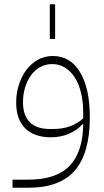

<svg xmlns="http://www.w3.org/2000/svg" viewBox="-20 -642 487 902"><path d="M39 202H113Q244 202 306.5 137.5Q369 73 371 -58H367Q341 -29 302.5 -13Q264 3 220 3Q140 3 98 -39.5Q56 -82 56 -160Q56 -205 69 -245Q82 -285 104.5 -314.5Q127 -344 158.5 -361.5Q190 -379 228 -379Q310 -379 356 -303Q402 -227 402 -91Q402 77 332 158.5Q262 240 113 240H39ZM230 -36Q316 -36 371 -86V-111Q371 -162 361 -204.5Q351 -247 332 -277Q313 -307 286 -324Q259 -341 225 -341Q195 -341 170 -327.5Q145 -314 127 -290Q109 -266 98.5 -233Q88 -200 88 -162Q88 -100 120 -68Q152 -36 214 -36ZM214 -622H239V-459H214Z"/></svg>

Font: IBM Plex Sans Arabic ExtraLight
Style: Regular
Weight: 200
Designer: Mike Abbink, Paul van der Laan, Pieter van Rosmalen, Wael Morcos, Khajak Apelian
Foundry: Bold Monday
Version: Version 1.1